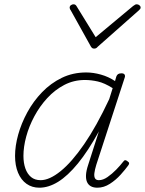

<svg xmlns="http://www.w3.org/2000/svg" viewBox="-20 -856 674 893"><path d="M163 17Q129 17 103.5 -1Q78 -19 64 -52.5Q50 -86 50 -131Q50 -177 64.5 -229.5Q79 -282 107 -333.5Q135 -385 175.5 -427Q216 -469 267.5 -494Q319 -519 381 -519Q414 -519 449.5 -509Q485 -499 515 -479L521 -500Q524 -508 529.5 -511.5Q535 -515 545 -515Q556 -515 559.5 -509Q563 -503 560 -495L428 -90Q421 -67 419 -51Q417 -35 422 -26.5Q427 -18 440 -18Q459 -18 480 -32.5Q501 -47 520.5 -67Q540 -87 553 -104Q558 -111 562.5 -111Q567 -111 573 -106Q581 -101 580.5 -96Q580 -91 576 -86Q563 -68 541 -43.5Q519 -19 491 -1Q463 17 433 17Q415 17 403 10.5Q391 4 385 -9Q379 -22 380 -42Q381 -62 390 -89Q402 -128 415 -167Q428 -206 440 -245Q390 -154 342.5 -96Q295 -38 250.5 -10.5Q206 17 163 17ZM89 -131Q89 -98 98 -72.5Q107 -47 124.5 -32.5Q142 -18 169 -18Q210 -18 262 -60Q314 -102 371.5 -185.5Q429 -269 488 -395L504 -446Q466 -470 435 -477Q404 -484 375 -484Q323 -484 279 -461Q235 -438 200 -400Q165 -362 140 -315.5Q115 -269 102 -221Q89 -173 89 -131ZM616 -836Q623 -836 628.5 -831.5Q634 -827 634 -821Q634 -817 632 -814.5Q630 -812 626 -808L435 -639Q430 -633 426 -631.5Q422 -630 418 -630Q414 -630 410.5 -631.5Q407 -633 403 -639L309 -808Q307 -810 305.5 -813.5Q304 -817 304 -820Q304 -828 310 -832Q316 -836 321 -836Q326 -836 329 -834.5Q332 -833 335 -829L425 -683L599 -828Q606 -833 609 -834.5Q612 -836 616 -836Z"/></svg>

Font: Playwrite US Trad Thin
Style: Regular
Weight: 250
Designer: Veronika Burian, José Scaglione
Foundry: TypeTogether
Version: Version 1.003